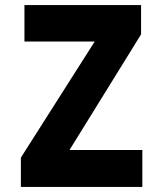

<svg xmlns="http://www.w3.org/2000/svg" viewBox="-20 -734 640 754"><path d="M62 0V-115L352 -571H76V-714H534V-599L253 -145H539V0Z"/></svg>

Font: Noto Sans Mono Extra
Style: Regular
Weight: 800
Designer: Monotype Design Team
Foundry: Monotype Imaging Inc.
Version: Version 1.900